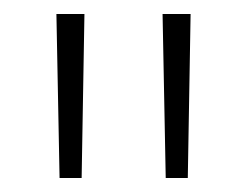

<svg xmlns="http://www.w3.org/2000/svg" viewBox="-20 -684 352 274"><path d="M96.5 -430H65L60.5 -664H100.5ZM248 -430H216.5L212 -664H252Z"/></svg>

Font: Anek Gurmukhi ExtraLight
Style: Regular
Weight: 250
Designer: Sarang Kulkarni (Gurmukhi), Yesha Goshar (Latin)
Foundry: Ek Type
Version: Version 1.003